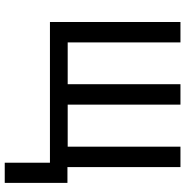

<svg xmlns="http://www.w3.org/2000/svg" viewBox="-6 -570 763 790"><g transform="rotate(90 375.0 -175.5)"><path d="M584 -537V-73H411V-537H327V-73H155V-537H71V0H650V186H733V-72H668V-537Z"/></g></svg>

Font: Noto Sans Display SemiCondensed
Style: Regular
Weight: 400
Width: 4
Designer: Monotype Design team
Foundry: Monotype Imaging Inc.
Version: 1.000